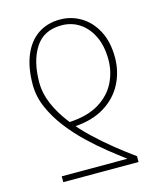

<svg xmlns="http://www.w3.org/2000/svg" viewBox="-111 -813 739 892"><g transform="rotate(-15 259.0 -367.0)"><path d="M262 -734Q316 -734 362 -706.5Q408 -679 436 -626Q464 -573 464 -498Q464 -430 434 -372Q404 -314 344.5 -277.5Q285 -241 196 -236L182 -262Q271 -267 326 -301Q381 -335 406.5 -386.5Q432 -438 432 -496Q432 -560 410 -607Q388 -654 349.5 -680Q311 -706 262 -706Q176 -706 135 -642Q94 -578 94 -476Q94 -423 116.5 -371Q139 -319 176.5 -270.5Q214 -222 260.5 -178Q307 -134 354.5 -96Q402 -58 444 -28V0H82V-28H398Q363 -54 319 -89Q275 -124 230 -167Q185 -210 147 -259.5Q109 -309 85.5 -363Q62 -417 62 -474Q62 -555 86 -613.5Q110 -672 155 -703Q200 -734 262 -734Z"/></g></svg>

Font: Source Sans 3 VF
Style: Regular
Weight: 200
Designer: Paul D. Hunt
Foundry: Adobe
Version: Version 3.046;hotconv 1.0.118;makeotfexe 2.5.65603